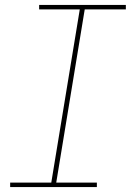

<svg xmlns="http://www.w3.org/2000/svg" viewBox="-20 -755 540 775"><path d="M21 0V-18H187L302 -717H138V-735H488V-717H322L207 -18H371V0Z"/></svg>

Font: Iosevka SS18 Thin
Style: Italic
Weight: 100
Italic angle: -9°
Monospace: yes
Designer: Belleve Invis
Foundry: Belleve Invis
Version: Version 25.1.1; ttfautohint (v1.8.4)